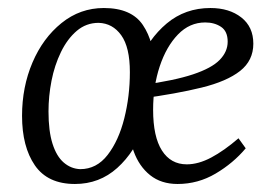

<svg xmlns="http://www.w3.org/2000/svg" viewBox="-20 -446 675 479"><path d="M167 13Q99 13 67 -33.5Q35 -80 35 -157Q35 -229 61 -290Q87 -351 133.5 -388.5Q180 -426 239 -426Q308 -426 336.5 -383.5Q365 -341 365 -277Q365 -200 341 -133.5Q317 -67 272.5 -27Q228 13 167 13ZM180 -24Q221 -24 248.5 -59.5Q276 -95 290 -150.5Q304 -206 304 -266Q304 -328 282.5 -358Q261 -388 226 -389Q195 -389 171.5 -369Q148 -349 132 -316Q116 -283 108.5 -244.5Q101 -206 101 -168Q101 -119 111 -87.5Q121 -56 139 -40.5Q157 -25 180 -24ZM505 -426Q552 -426 582 -402.5Q612 -379 612 -337Q612 -295 579 -269Q546 -243 483 -227.5Q420 -212 331 -200L335 -234Q415 -245 461.5 -260.5Q508 -276 528 -296.5Q548 -317 548 -342Q548 -368 531.5 -379Q515 -390 492 -390Q453 -390 424 -360Q395 -330 378.5 -280.5Q362 -231 362 -172Q362 -105 384 -70.5Q406 -36 446 -36Q475 -36 507 -53Q539 -70 575 -101L593 -76Q562 -39 518 -13Q474 13 423 13Q382 13 354.5 -9Q327 -31 313.5 -68.5Q300 -106 300 -152Q300 -224 325 -286.5Q350 -349 396 -387.5Q442 -426 505 -426Z"/></svg>

Font: Rasa Light
Style: Italic
Weight: 300
Italic angle: -7.10001°
Designer: Anna Giedrys (Yrsa+Rasa design), David Brezina (Yrsa art-direction, Rasa art-direction, design)
Foundry: Rosetta Type Foundry
Version: Version 2.004